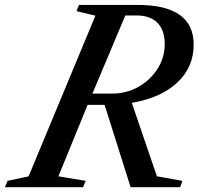

<svg xmlns="http://www.w3.org/2000/svg" viewBox="-84 -782 828 802"><path d="M-63.5 0 -52.5 -26.5 35.5 -45.5 314.5 -716.5 235.5 -735.5 246 -761.5H490.5Q725 -761.5 725 -595.5Q725 -501.5 656.5 -437.2Q588 -373 466.5 -352.5L571.5 -45.5L678 -26.5L668.5 0H461.5L353 -344H282L160 -45.5L274 -26.5L263 0ZM302 -391H383Q444 -391 494 -419.2Q544 -447.5 574 -494.5Q604 -541.5 604 -598Q604 -655.5 573.8 -686.5Q543.5 -717.5 485.5 -717.5H439.5Z"/></svg>

Font: Libre Caslon Text Medium Italic
Style: Regular
Weight: 500
Italic angle: -22.583°
Designer: Pablo Impallari, Rodrigo Fuenzalida, Katja Schimmel
Foundry: Pablo Impallari, Rodrigo Fuenzalida
Version: Version 2.000